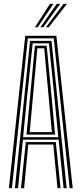

<svg xmlns="http://www.w3.org/2000/svg" viewBox="-20 -988 428 1008"><path d="M26.6 0 112.5 -800H275.8L361.7 0H345.6L262 -786.9H126.2L42.7 0ZM90.3 0 115.4 -242.1H272.9L298 0H281.8L259.8 -229.1H128.4L106.5 0ZM58.3 0 137.8 -773.6H250.4L330 0H313.8L287.7 -254.8H100.5L74.5 0ZM101.2 -267.8H286L263.8 -495.6L236.7 -760.5H151.6L123.9 -495.6ZM119.1 -281.3 139.3 -495.6 163.2 -747.8H225L249.3 -495.6L269.1 -281.3ZM136 -294.4H252.3L234 -495.6L212.1 -734.7H176.2L154.3 -495.6ZM163.5 -845 242.3 -967.8H260.5L178.3 -845ZM221.1 -845 313.6 -967.8H331.8L235.9 -845ZM192.4 -845 277.9 -967.8H296.1L207 -845Z"/></svg>

Font: Big Shoulders Inline Text Thin
Style: Regular
Weight: 100
Designer: Patric King
Foundry: XO Type Co
Version: Version 2.002